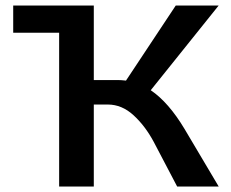

<svg xmlns="http://www.w3.org/2000/svg" viewBox="-20 -678 838 698"><path d="M651 -209 775 0H624L539 -162Q508 -220 465.5 -259Q423 -298 372 -298H321V0H195V-559H28V-658H321V-387H409Q420 -387 438 -385L619 -658H775L528 -350Q593 -306 651 -209Z"/></svg>

Font: Ysabeau Infant
Style: Bold
Weight: 700
Designer: Christian Thalmann (Catharsis Fonts)
Version: Version 0.003